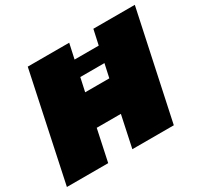

<svg xmlns="http://www.w3.org/2000/svg" viewBox="-144 -877 1120 1067"><g transform="rotate(-30 416.5 -344.0)"><path d="M0 0 146 -688H412L391 -592H546L567 -688H833L686 0H420L463 -202H308L265 0ZM351 -405H506L525 -492H370Z"/></g></svg>

Font: Saira Expanded Black
Style: Italic
Weight: 900
Width: 7
Italic angle: -12°
Designer: Hector Gatti with collaboration of the Omnibus-Type team
Foundry: Omnibus-Type
Version: Version 1.101